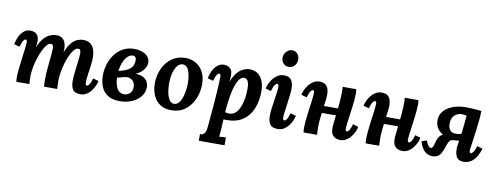

<svg xmlns="http://www.w3.org/2000/svg" viewBox="-76 -1182 4800 1856"><g transform="rotate(10 2324.0 -254.0)"><path d="M721 11Q666 11 646.5 -19Q627 -49 627 -102Q627 -132 631 -169.5Q635 -207 639.5 -246Q644 -285 648 -319.5Q652 -354 652 -377Q652 -392 649.5 -401.5Q647 -411 641 -415Q635 -419 624 -419Q606 -419 587 -397.5Q568 -376 550.5 -339.5Q533 -303 519.5 -258Q506 -213 498 -166Q490 -119 490 -77Q490 -64 491 -41.5Q492 -19 493 0H364Q362 -21 361.5 -39.5Q361 -58 361 -67Q361 -110 364.5 -154.5Q368 -199 372.5 -241.5Q377 -284 380.5 -319Q384 -354 384 -377Q384 -400 377.5 -409.5Q371 -419 356 -419Q338 -419 318.5 -397Q299 -375 281 -337.5Q263 -300 248.5 -254.5Q234 -209 225.5 -161.5Q217 -114 217 -72Q217 -59 218 -35.5Q219 -12 220 0H92Q90 -21 89.5 -29.5Q89 -38 89 -48Q89 -68 91 -94.5Q93 -121 97 -152.5Q101 -184 105 -215Q108 -244 111.5 -271Q115 -298 118 -322Q121 -346 123 -364Q125 -382 125 -392Q125 -409 120.5 -413.5Q116 -418 111 -418Q100 -418 88 -401Q76 -384 63 -339L8 -355Q13 -376 22 -403Q31 -430 47 -454.5Q63 -479 86 -495Q109 -511 142 -511Q164 -511 183 -503Q202 -495 214 -475.5Q226 -456 226 -420Q226 -401 224 -389Q222 -377 220 -360H221Q245 -420 274.5 -453Q304 -486 335.5 -498.5Q367 -511 395 -511Q428 -511 449.5 -497.5Q471 -484 482 -458Q493 -432 493 -396Q493 -388 493 -379Q493 -370 491 -360H492Q516 -420 543.5 -453Q571 -486 601 -498.5Q631 -511 659 -511Q702 -511 728.5 -492Q755 -473 767.5 -438.5Q780 -404 780 -357Q780 -321 774 -277Q768 -233 761.5 -189Q755 -145 755 -108Q755 -92 760 -87Q765 -82 770 -82Q781 -82 793 -99Q805 -116 818 -161L873 -145Q869 -124 857 -97Q845 -70 826.5 -45.5Q808 -21 781.5 -5Q755 11 721 11Z M1107 11Q1036 11 991 -17Q946 -45 925.5 -94Q905 -143 905 -205Q905 -261 921.5 -315.5Q938 -370 970.5 -414Q1003 -458 1051 -484.5Q1099 -511 1163 -511Q1203 -511 1237.5 -499Q1272 -487 1294 -462.5Q1316 -438 1316 -402Q1316 -358 1275 -316Q1234 -274 1134 -252L1136 -232L1043 -208Q1047 -138 1070 -100Q1093 -62 1137 -62Q1173 -62 1195.5 -85.5Q1218 -109 1218 -146Q1218 -173 1204.5 -195.5Q1191 -218 1162.5 -226.5Q1134 -235 1088 -220L1081 -259Q1159 -279 1210 -277Q1261 -275 1290.5 -259Q1320 -243 1332 -218Q1344 -193 1344 -166Q1344 -117 1313 -77Q1282 -37 1228.5 -13Q1175 11 1107 11ZM1045 -274Q1102 -288 1132.5 -304.5Q1163 -321 1176 -342Q1189 -363 1191 -390Q1194 -421 1185 -433Q1176 -445 1157 -445Q1130 -445 1107 -422.5Q1084 -400 1068 -361.5Q1052 -323 1045 -274Z M1664 -511Q1720 -511 1765.5 -485Q1811 -459 1838 -409Q1865 -359 1865 -288Q1865 -209 1834.5 -140.5Q1804 -72 1748 -30.5Q1692 11 1614 11Q1547 11 1502 -19.5Q1457 -50 1435 -102Q1413 -154 1413 -216Q1413 -296 1443.5 -363Q1474 -430 1530.5 -470.5Q1587 -511 1664 -511ZM1649 -445Q1619 -446 1596.5 -418.5Q1574 -391 1561.5 -345Q1549 -299 1549 -244Q1549 -214 1552.5 -181Q1556 -148 1565.5 -119.5Q1575 -91 1590.5 -73Q1606 -55 1630 -55Q1656 -55 1674 -75Q1692 -95 1703.5 -126.5Q1715 -158 1720.5 -193Q1726 -228 1727 -259Q1728 -286 1725 -318Q1722 -350 1714 -379Q1706 -408 1690 -426.5Q1674 -445 1649 -445Z M1928 255V190Q1953 190 1965.5 178.5Q1978 167 1983.5 146.5Q1989 126 1991 100Q2002 -17 2009 -102.5Q2016 -188 2019.5 -246Q2023 -304 2024.5 -338.5Q2026 -373 2026 -389Q2026 -407 2021.5 -412.5Q2017 -418 2011 -418Q2000 -418 1988 -401Q1976 -384 1963 -339L1909 -355Q1913 -376 1922 -403Q1931 -430 1947 -454.5Q1963 -479 1986.5 -495Q2010 -511 2043 -511Q2075 -511 2100 -492Q2125 -473 2125 -420Q2125 -401 2124 -389Q2123 -377 2121 -360H2122Q2146 -420 2175.5 -453Q2205 -486 2236 -498.5Q2267 -511 2293 -511Q2341 -511 2374 -487Q2407 -463 2424 -420Q2441 -377 2441 -320Q2441 -225 2410.5 -150Q2380 -75 2317.5 -32Q2255 11 2159 11Q2154 11 2144.5 11Q2135 11 2127 10Q2125 58 2123 90.5Q2121 123 2119 144.5Q2117 166 2115 182Q2131 180 2151 179.5Q2171 179 2181 179V255ZM2171 -55Q2205 -55 2228.5 -74.5Q2252 -94 2267 -125Q2282 -156 2290.5 -192Q2299 -228 2302 -261.5Q2305 -295 2305 -319Q2305 -356 2299 -378Q2293 -400 2282 -410Q2271 -420 2256 -420Q2236 -420 2218.5 -404Q2201 -388 2186.5 -356Q2172 -324 2161 -277Q2150 -230 2142 -168Q2139 -143 2136 -116.5Q2133 -90 2131 -61Q2142 -58 2153.5 -56.5Q2165 -55 2171 -55Z M2631 -511Q2683 -511 2703.5 -479.5Q2724 -448 2724 -395Q2724 -371 2719 -330Q2714 -289 2708 -244Q2702 -199 2697 -162Q2692 -125 2692 -108Q2692 -92 2697 -87Q2702 -82 2707 -82Q2719 -82 2731 -99Q2743 -116 2756 -161L2810 -145Q2806 -124 2794.5 -97Q2783 -70 2764 -45.5Q2745 -21 2718.5 -5Q2692 11 2658 11Q2603 11 2582.5 -19Q2562 -49 2562 -102Q2562 -131 2567 -171Q2572 -211 2578.5 -253Q2585 -295 2590 -331.5Q2595 -368 2595 -392Q2595 -409 2590 -413.5Q2585 -418 2579 -418Q2568 -418 2556 -401Q2544 -384 2531 -339L2477 -355Q2481 -376 2493 -403Q2505 -430 2524.5 -454.5Q2544 -479 2570.5 -495Q2597 -511 2631 -511ZM2666 -763Q2699 -763 2719.5 -739Q2740 -715 2738 -680Q2737 -646 2715 -622.5Q2693 -599 2660 -599Q2626 -599 2605.5 -622.5Q2585 -646 2586 -680Q2588 -715 2612 -739Q2636 -763 2666 -763Z M3271 11Q3250 11 3228.5 2.5Q3207 -6 3193 -28Q3179 -50 3179 -90Q3179 -113 3183 -146Q3187 -179 3191 -217L3052 -216Q3048 -182 3044.5 -146Q3041 -110 3041 -77Q3041 -55 3042 -34Q3043 -13 3044 0H2911Q2909 -15 2908.5 -26.5Q2908 -38 2908 -48Q2908 -69 2910.5 -98.5Q2913 -128 2917 -161.5Q2921 -195 2925 -228Q2929 -255 2932.5 -280.5Q2936 -306 2938.5 -327.5Q2941 -349 2942.5 -366Q2944 -383 2944 -392Q2944 -406 2941 -412Q2938 -418 2930 -418Q2919 -418 2907 -401Q2895 -384 2882 -339L2827 -355Q2832 -376 2843.5 -403Q2855 -430 2874.5 -454.5Q2894 -479 2920.5 -495Q2947 -511 2981 -511Q3009 -511 3029.5 -500.5Q3050 -490 3061.5 -464.5Q3073 -439 3073 -395Q3073 -379 3069.5 -350Q3066 -321 3061 -286H3199Q3203 -320 3205.5 -356Q3208 -392 3209 -428.5Q3210 -465 3207 -500H3341Q3343 -479 3343.5 -470.5Q3344 -462 3344 -452Q3344 -426 3340.5 -388Q3337 -350 3331.5 -308Q3326 -266 3320 -225.5Q3314 -185 3310.5 -154Q3307 -123 3307 -108Q3307 -92 3311.5 -87Q3316 -82 3321 -82Q3332 -82 3344 -99Q3356 -116 3369 -161L3423 -145Q3419 -124 3407 -97Q3395 -70 3376 -45.5Q3357 -21 3330.5 -5Q3304 11 3271 11Z M3881 11Q3860 11 3838.5 2.5Q3817 -6 3803 -28Q3789 -50 3789 -90Q3789 -113 3793 -146Q3797 -179 3801 -217L3662 -216Q3658 -182 3654.5 -146Q3651 -110 3651 -77Q3651 -55 3652 -34Q3653 -13 3654 0H3521Q3519 -15 3518.5 -26.5Q3518 -38 3518 -48Q3518 -69 3520.5 -98.5Q3523 -128 3527 -161.5Q3531 -195 3535 -228Q3539 -255 3542.5 -280.5Q3546 -306 3548.5 -327.5Q3551 -349 3552.5 -366Q3554 -383 3554 -392Q3554 -406 3551 -412Q3548 -418 3540 -418Q3529 -418 3517 -401Q3505 -384 3492 -339L3437 -355Q3442 -376 3453.5 -403Q3465 -430 3484.5 -454.5Q3504 -479 3530.5 -495Q3557 -511 3591 -511Q3619 -511 3639.5 -500.5Q3660 -490 3671.5 -464.5Q3683 -439 3683 -395Q3683 -379 3679.5 -350Q3676 -321 3671 -286H3809Q3813 -320 3815.5 -356Q3818 -392 3819 -428.5Q3820 -465 3817 -500H3951Q3953 -479 3953.5 -470.5Q3954 -462 3954 -452Q3954 -426 3950.5 -388Q3947 -350 3941.5 -308Q3936 -266 3930 -225.5Q3924 -185 3920.5 -154Q3917 -123 3917 -108Q3917 -92 3921.5 -87Q3926 -82 3931 -82Q3942 -82 3954 -99Q3966 -116 3979 -161L4033 -145Q4029 -124 4017 -97Q4005 -70 3986 -45.5Q3967 -21 3940.5 -5Q3914 11 3881 11Z M4482 11Q4426 11 4408 -32.5Q4390 -76 4400 -141Q4411 -213 4417.5 -261.5Q4424 -310 4427 -342Q4430 -374 4432 -395Q4434 -416 4435 -433Q4410 -439 4388 -439Q4345 -439 4316.5 -411.5Q4288 -384 4287 -332Q4286 -292 4304 -267.5Q4322 -243 4359 -243Q4378 -243 4398.5 -246.5Q4419 -250 4453 -259L4449 -189Q4408 -182 4371 -179Q4334 -176 4299 -177L4300 -191Q4245 -202 4205 -241.5Q4165 -281 4166 -345Q4168 -388 4190 -419.5Q4212 -451 4247 -471.5Q4282 -492 4323.5 -502Q4365 -512 4405 -512Q4438 -512 4462 -511Q4486 -510 4510.5 -508Q4535 -506 4568 -503Q4568 -470 4563.5 -420.5Q4559 -371 4552 -316Q4545 -261 4537.5 -209Q4530 -157 4525 -118Q4523 -99 4526.5 -90.5Q4530 -82 4537 -82Q4548 -82 4563 -101.5Q4578 -121 4588 -161L4642 -145Q4632 -111 4613 -75Q4594 -39 4562 -14.5Q4530 10 4482 11ZM4179 10Q4147 10 4122 -4Q4097 -18 4079 -45.5Q4061 -73 4049 -113L4099 -131Q4110 -101 4122 -83.5Q4134 -66 4148 -66Q4156 -66 4162.5 -73.5Q4169 -81 4174.5 -97Q4180 -113 4186 -138Q4194 -168 4212.5 -190.5Q4231 -213 4266.5 -222Q4302 -231 4359 -219L4349 -177Q4335 -177 4325 -171.5Q4315 -166 4306 -148.5Q4297 -131 4285 -95Q4273 -57 4259 -34Q4245 -11 4225.5 -0.5Q4206 10 4179 10Z"/></g></svg>

Font: Lora
Style: Bold Italic
Weight: 700
Italic angle: -3°
Designer: Olga Karpushina, Alexei Vanyashin (Cyrillic)
Foundry: Cyreal
Version: Version 3.004